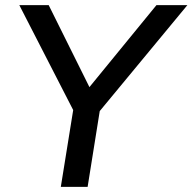

<svg xmlns="http://www.w3.org/2000/svg" viewBox="-20 -725 747 745"><path d="M55 0ZM216 0 264 -298 55 -705H169L327 -387L587 -705H707L367 -294L320 0Z"/></svg>

Font: Winston Medium
Style: Italic
Weight: 500
Italic angle: -9°
Designer: Original fonts by Vernon Adams / Changes by Cristiano Sobral
Foundry: Original fonts by Vernon Adams / Changes by Cristiano Sobral
Version: Version 2.503;July 17, 2020;FontCreator 13.0.0.2655 64-bit